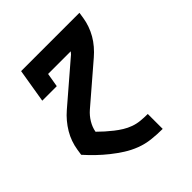

<svg xmlns="http://www.w3.org/2000/svg" viewBox="-200 -663 1001 1001"><g transform="rotate(-45 300.0 -162.5)"><path d="M424 205Q383 205 343.5 200.5Q304 196 267.5 182Q231 168 199 147.5Q167 127 137.5 103.5Q108 80 81 54Q54 28 29 0L34 -33Q38 -59 47 -84.5Q56 -110 70 -133.5Q84 -157 102 -178.5Q120 -200 141 -218L348 -396Q355 -401 361 -407Q367 -413 372 -420H205L192 -343H85L116 -530H546L541 -497Q537 -471 528 -445.5Q519 -420 505.5 -396.5Q492 -373 473.5 -351.5Q455 -330 434 -312L227 -134Q204 -114 188 -87.5Q172 -61 167 -33V-32Q184 -15 202 1Q220 17 239 32Q258 47 279 60Q300 73 323.5 81.5Q347 90 372.5 92.5Q398 95 424 95H425V205Z"/></g></svg>

Font: Iosevka Curly Slab XBdEx
Style: Italic
Weight: 800
Width: 7
Italic angle: -9°
Monospace: yes
Designer: Belleve Invis
Foundry: Belleve Invis
Version: Version 11.1.0; ttfautohint (v1.8.3)